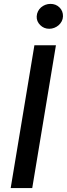

<svg xmlns="http://www.w3.org/2000/svg" viewBox="-20 -958 341 978"><path d="M155.2 -727.3H264.9L144.2 0H34.4ZM166.9 -874.6Q167.6 -888.5 173.5 -900.2Q179.3 -911.9 188.9 -920.3Q198.5 -928.6 210.9 -933.4Q223.4 -938.2 236.9 -938.2Q250.4 -938.2 262.1 -933.8Q273.8 -929.3 283.4 -919.7Q301.5 -901.6 300.8 -874.6Q300.4 -861.2 294.4 -849.6Q288.4 -838.1 278.6 -829.5Q268.8 -821 256.4 -816.2Q244 -811.4 230.8 -811.4Q203.5 -811.4 184.7 -830.3Q165.8 -849.1 166.9 -874.6Z"/></svg>

Font: Inter P Medium
Style: Italic
Weight: 500
Italic angle: 9.39999°
Designer: Rasmus Andersson
Foundry: rsms
Version: Version 3.018;git-588b23468